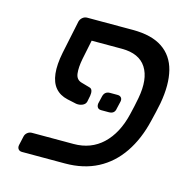

<svg xmlns="http://www.w3.org/2000/svg" viewBox="-89 -659 746 748"><g transform="rotate(15 284.5 -285.5)"><path d="M319 -237Q309 -237 304.5 -243Q300 -249 301 -259L308 -289Q313 -311 335 -311H365Q375 -311 380 -305Q385 -299 383 -289L376 -259Q373 -237 350 -237ZM213 -489 197 -411Q190 -375 193 -351Q196 -327 217 -321L252 -311Q260 -309 262.5 -300.5Q265 -292 263 -280L258 -255Q255 -244 243 -239Q231 -234 218 -236L181 -244Q150 -251 132 -272Q114 -293 110 -328.5Q106 -364 116 -414L144 -548Q147 -558 155 -564.5Q163 -571 173 -571H358Q433 -571 477 -541.5Q521 -512 535 -456.5Q549 -401 535 -323Q532 -308 527 -285.5Q522 -263 518 -248Q500 -171 462 -115Q424 -59 367.5 -29.5Q311 0 236 0H63Q53 0 48 -6.5Q43 -13 45 -23L53 -59Q55 -69 63 -75.5Q71 -82 81 -82H249Q319 -82 366 -126.5Q413 -171 432 -251Q436 -266 440 -285.5Q444 -305 447 -320Q462 -400 433.5 -444.5Q405 -489 335 -489Z"/></g></svg>

Font: Rubik
Style: Italic
Weight: 400
Italic angle: -12°
Designer: Hubert and Fischer
Foundry: Hubert and Fischer
Version: Version 2.300;gftools[0.9.30]